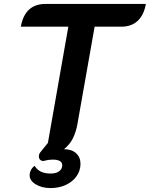

<svg xmlns="http://www.w3.org/2000/svg" viewBox="-20 -720 763 978"><path d="M131 173Q131 159 138 145.5Q145 132 157 125Q179 164 238 164Q265 164 281 152.5Q297 141 297 122Q297 93 248 93Q227 93 207 99Q195 102 186.5 95.5Q178 89 178 77Q178 64 186 55L224 8L328 -584H86Q107 -700 212 -700H723Q713 -643 681 -613.5Q649 -584 597 -584H462L374 -86Q367 -48 351.5 -16Q336 16 306 40Q345 40 367.5 60.5Q390 81 390 114Q390 149 370 177.5Q350 206 315 222Q280 238 238 238Q193 238 162 219Q131 200 131 173Z"/></svg>

Font: K2D
Style: Bold Italic
Weight: 700
Italic angle: -10°
Designer: Katatrad Aksorn Co.,Ltd.
Foundry: Cadson Demak Co.,Ltd.
Version: Version 1.000; ttfautohint (v1.6)